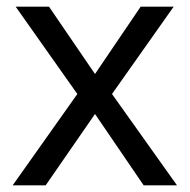

<svg xmlns="http://www.w3.org/2000/svg" viewBox="-20 -556 569 576"><path d="M212 -274 27 -536H127L265 -334L402 -536H501L316 -274L511 0H411L265 -214L117 0H18Z"/></svg>

Font: mlyalm115
Style: Regular
Weight: 400
Designer: Jelle Bosma - Monotype Design Team
Foundry: Monotype Imaging Inc.
Version: Version 2.103